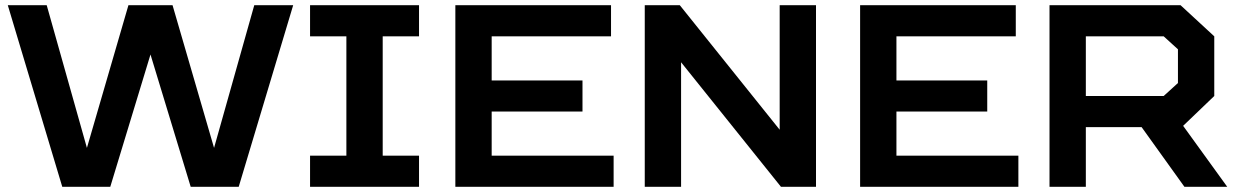

<svg xmlns="http://www.w3.org/2000/svg" viewBox="-20 -720 4775 740"><path d="M560 -510 405 0H220L10 -700H160L315 -150L475 -700H645L805 -150L960 -700H1110L900 0H715Z M1595 0H1175V-120H1315V-580H1175V-700H1595V-580H1455V-120H1595Z M1735 -700H2335V-580H1875V-410H2225V-290H1875V-120H2345V0H1735Z M2985 -220V-700H3125V0H2990L2605 -480V0H2465V-700H2600Z M3295 -700H3895V-580H3435V-410H3785V-290H3435V-120H3905V0H3295Z M4380 -230H4165V0H4025V-700H4530L4660 -580V-350L4540 -235L4710 0H4545ZM4520 -530 4465 -580H4165V-350H4465L4520 -400Z"/></svg>

Font: Squares Bold
Style: Regular
Weight: 400
Designer: Typetype
Foundry: Typetype
Version: Version 001.000